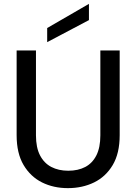

<svg xmlns="http://www.w3.org/2000/svg" viewBox="-20 -961 705 993"><path d="M331 12Q257 12 197.5 -17.5Q138 -47 102 -107.5Q66 -168 66 -262V-700H166V-261Q166 -198 187 -157.5Q208 -117 245.5 -97.5Q283 -78 333 -78Q384 -78 421 -97.5Q458 -117 478.5 -157.5Q499 -198 499 -261V-700H599V-262Q599 -168 563 -107.5Q527 -47 466.5 -17.5Q406 12 331 12ZM224 -743V-816L440 -941V-857Z"/></svg>

Font: DM Sans 24pt Medium
Style: Regular
Weight: 500
Designer: Colophon Foundry, Jonny Pinhorn
Foundry: Colophon Foundry
Version: Version 4.004;gftools[0.9.30]